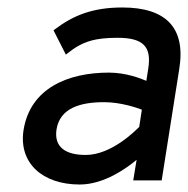

<svg xmlns="http://www.w3.org/2000/svg" viewBox="-20 -482 502 513"><path d="M43 -135C29 -46 94 11 193 11C259 11 320 -34 345 -55L336 0H412L459 -298C477 -409 422 -462 307 -462C226 -462 175 -440 127 -404L123 -401L156 -336L161 -340C201 -372 235 -381 294 -381C361 -381 386 -359 376 -298L371 -266C357 -272 317 -288 271 -288C161 -288 61 -246 43 -135ZM131 -136C140 -193 194 -209 258 -209C303 -209 346 -194 359 -189L352 -143C342 -133 278 -68 209 -68C155 -68 124 -89 131 -136Z"/></svg>

Font: Charger Pro
Style: BdNarObl
Weight: 700
Designer: Jasper
Foundry: Cannot Into Space Fonts
Version: Version 1.09